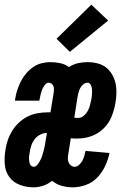

<svg xmlns="http://www.w3.org/2000/svg" viewBox="-23 -794 543 822"><path d="M289 8Q264 8 241 1.5Q218 -5 200 -20Q183 -6 162 1Q141 8 121 8Q90 8 62 -2.5Q34 -13 17 -36Q0 -59 -2.5 -89.5Q-5 -120 0 -150Q3 -172 10 -193Q17 -214 29 -233.5Q41 -253 58 -269Q75 -285 95 -295Q115 -305 137 -309Q159 -313 180 -313H193L207 -398Q208 -405 208 -412.5Q208 -420 205.5 -426Q203 -432 197.5 -436Q192 -440 185 -440Q178 -440 172.5 -434Q167 -428 163 -421.5Q159 -415 156.5 -408Q154 -401 152 -394Q150 -387 149 -380.5Q148 -374 146 -367V-363H41L42 -371Q45 -390 51 -408.5Q57 -427 66 -445Q75 -463 88.5 -479Q102 -495 118.5 -506.5Q135 -518 154 -523Q173 -528 192 -528Q214 -528 235 -523.5Q256 -519 272 -507Q291 -519 311 -523.5Q331 -528 351 -528Q373 -528 393.5 -523Q414 -518 430 -506Q446 -494 456.5 -476Q467 -458 471.5 -438Q476 -418 475.5 -396Q475 -374 471 -352Q466 -323 454.5 -294.5Q443 -266 420.5 -244Q398 -222 369 -211.5Q340 -201 311 -201Q303 -201 295 -201Q287 -201 280 -202L270 -138Q268 -129 267.5 -119Q267 -109 270 -100.5Q273 -92 280 -86Q287 -80 297 -80Q307 -80 316 -88.5Q325 -97 330 -106.5Q335 -116 338 -126.5Q341 -137 343 -148L446 -139Q440 -111 427.5 -84Q415 -57 394.5 -35Q374 -13 345.5 -2.5Q317 8 289 8ZM311 -289Q324 -289 334.5 -297.5Q345 -306 352 -318Q359 -330 362 -342.5Q365 -355 368 -368Q369 -375 370 -382Q371 -389 371 -395.5Q371 -402 371 -409Q371 -416 369 -422.5Q367 -429 363 -434.5Q359 -440 352 -440Q343 -440 335 -434Q327 -428 322 -419.5Q317 -411 314.5 -402.5Q312 -394 310 -385L295 -290Q299 -290 303 -289.5Q307 -289 311 -289ZM121 -80Q129 -80 135 -86.5Q141 -93 145 -100Q149 -107 152.5 -114Q156 -121 158 -128.5Q160 -136 162.5 -144Q165 -152 166.5 -159.5Q168 -167 169.5 -174.5Q171 -182 172 -190L178 -225Q164 -225 149 -217.5Q134 -210 124.5 -197Q115 -184 110.5 -169.5Q106 -155 104 -140Q103 -134 102 -128Q101 -122 101 -116Q101 -110 102 -104Q103 -98 104.5 -93Q106 -88 110.5 -84Q115 -80 121 -80ZM276 -572 219 -628 368 -774 440 -706Z"/></svg>

Font: Iosevka Term Curly Extrabold
Style: Italic
Weight: 800
Italic angle: -9°
Designer: Belleve Invis
Foundry: Belleve Invis
Version: Version 32.3.0